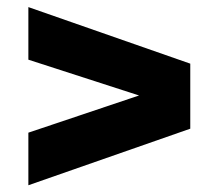

<svg xmlns="http://www.w3.org/2000/svg" viewBox="-20 -658 632 555"><path d="M62 -122.5V-274.5L382 -382L62 -485.5V-637.5L530 -474V-286Z"/></svg>

Font: Encode Sans Exp XBd
Style: Regular
Weight: 800
Width: 7
Designer: Multiple Designers
Foundry: Impallari Type
Version: Version 3.002; ttfautohint (v1.8.3) -l 8 -r 50 -G 200 -x 14 